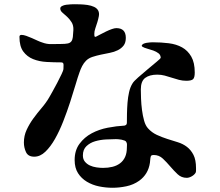

<svg xmlns="http://www.w3.org/2000/svg" viewBox="-20 -827 1040 908"><path d="M433 -653Q441 -657 454 -664Q467 -671 481.5 -678Q496 -685 509 -689.5Q522 -694 530 -694Q575 -694 575 -648Q575 -625 564.5 -611.5Q554 -598 537 -589.5Q520 -581 499 -577Q478 -573 457 -568.5Q436 -564 417.5 -558Q399 -552 387 -540Q376 -529 368.5 -514.5Q361 -500 356 -485Q348 -463 337 -425.5Q326 -388 311.5 -343.5Q297 -299 279 -253Q261 -207 240 -170Q219 -133 194.5 -109.5Q170 -86 142 -86Q113 -86 103 -107.5Q93 -129 93 -153Q93 -185 106 -213Q119 -241 137.5 -266.5Q156 -292 177 -316.5Q198 -341 213 -367Q217 -374 228 -393.5Q239 -413 250.5 -435Q262 -457 271 -476Q280 -495 280 -500Q280 -507 280.5 -519.5Q281 -532 270 -532Q236 -532 200.5 -534Q165 -536 136.5 -547.5Q108 -559 90 -583.5Q72 -608 72 -653Q72 -662 82 -662Q91 -662 104 -657.5Q117 -653 130.5 -647Q144 -641 157 -635Q170 -629 180 -626Q201 -618 222.5 -618.5Q244 -619 267 -619Q289 -619 300.5 -621.5Q312 -624 317.5 -631.5Q323 -639 324.5 -652Q326 -665 327 -685Q328 -707 318.5 -722Q309 -737 297 -748Q285 -759 275 -767.5Q265 -776 265 -787Q265 -794 273.5 -798.5Q282 -803 293 -804.5Q304 -806 315 -806.5Q326 -807 331 -807Q342 -807 359 -806.5Q376 -806 393.5 -803.5Q411 -801 425 -794.5Q439 -788 445 -776Q450 -765 447.5 -751Q445 -737 440.5 -722.5Q436 -708 431 -693.5Q426 -679 426 -667Q426 -663 426.5 -657.5Q427 -652 433 -653ZM576 -236 577 -237 580 -244Q580 -264 580.5 -289.5Q581 -315 583 -341Q585 -367 590.5 -391.5Q596 -416 607 -433Q612 -442 633.5 -461Q655 -480 678.5 -499.5Q702 -519 721 -535Q740 -551 740 -553Q740 -567 729.5 -575Q719 -583 705 -588Q691 -593 676 -597Q661 -601 652 -607L650 -611Q652 -617 658.5 -620Q665 -623 673.5 -624.5Q682 -626 690 -626.5Q698 -627 703 -627Q742 -627 778 -622.5Q814 -618 841 -603Q868 -588 884.5 -559.5Q901 -531 901 -484Q901 -460 893 -452.5Q885 -445 861 -445Q843 -445 826 -449.5Q809 -454 792.5 -459.5Q776 -465 759 -469.5Q742 -474 724 -474Q687 -474 666.5 -458.5Q646 -443 646 -404Q646 -387 647 -360.5Q648 -334 651.5 -307Q655 -280 661.5 -256.5Q668 -233 680 -220Q698 -200 722 -189Q746 -178 771 -170Q796 -162 820.5 -154.5Q845 -147 864 -132.5Q883 -118 895 -94.5Q907 -71 907 -32Q907 -27 907 -20.5Q907 -14 905 -10Q899 0 886.5 7Q874 14 863 14Q838 14 820 -3Q802 -20 785 -40Q768 -60 750 -77Q732 -94 707 -94Q702 -94 698.5 -93Q695 -92 693 -87Q691 -80 690.5 -72Q690 -64 689 -57Q681 -3 638 28Q611 47 577.5 54Q544 61 512 61Q480 61 448.5 54.5Q417 48 391 32.5Q365 17 349 -8Q333 -33 333 -70Q333 -116 356 -147Q379 -178 413.5 -196.5Q448 -215 489.5 -223Q531 -231 569 -233ZM580 -129Q580 -136 580.5 -142.5Q581 -149 577 -156Q575 -160 568.5 -162.5Q562 -165 554.5 -166.5Q547 -168 539.5 -168.5Q532 -169 528 -169Q508 -169 481 -167.5Q454 -166 430 -159Q406 -152 389 -136Q372 -120 372 -92Q372 -74 381.5 -62.5Q391 -51 405 -44.5Q419 -38 436 -35.5Q453 -33 467 -33Q491 -33 511.5 -38Q532 -43 547.5 -54.5Q563 -66 571.5 -84.5Q580 -103 580 -129Z"/></svg>

Font: SoukouMincho
Style: Regular
Weight: 400
Designer: Dr. Ken Lunde (project architect, glyph set definition & overall production); Masataka HATTORI  (production & ideograph 
Foundry: Adobe Systems Incorporated
Version: Version 1.00